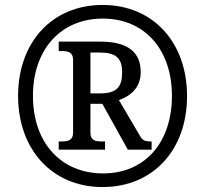

<svg xmlns="http://www.w3.org/2000/svg" viewBox="-20 -745 828 775"><path d="M394 10C598 10 735 -140 735 -357C735 -574 598 -725 394 -725C190 -725 53 -574 53 -358C53 -142 190 10 394 10ZM396 -45C228 -45 113 -167 113 -358C113 -545 225 -670 395 -670C564 -670 674 -545 674 -358C674 -172 567 -45 396 -45ZM217 -141H404V-174H391C366 -174 345 -178 345 -209V-326H393L496 -141H592V-174C563 -174 555 -178 543 -200L460 -341C505 -357 548 -389 548 -454C548 -536 494 -577 385 -577H217V-539H229C253 -539 275 -535 275 -504V-209C275 -178 253 -174 229 -174H217ZM384 -368H345V-533H381C448 -533 473 -511 473 -453C473 -395 452 -368 384 -368Z"/></svg>

Font: Noto Serif Tamil SemiCondensed
Style: Bold
Weight: 700
Width: 4
Designer: Indian Type Foundry, Tom Grace, and the Monotype Design Team
Foundry: Monotype Imaging Inc.
Version: Version 2.004